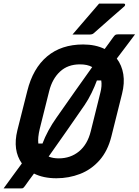

<svg xmlns="http://www.w3.org/2000/svg" viewBox="-35 -966 767 1062"><path d="M513 -946H650Q656 -946 657 -941Q658 -936 653 -931Q629 -910 610.5 -894Q592 -878 575 -863Q558 -848 536 -828.5Q514 -809 482 -781Q474 -775 463 -775H366Q404 -820 439 -860Q474 -900 513 -946ZM425 -720Q493 -720 544 -695Q557 -713 568.5 -728.5Q580 -744 589 -757Q598 -770 603 -773Q608 -776 618 -776H712Q686 -742 661 -708Q636 -674 611 -642Q639 -605 647 -555.5Q655 -506 640 -447L581 -211Q561 -131 515.5 -79.5Q470 -28 408 -4Q346 20 277 20Q205 20 153 -6Q139 13 126 30.5Q113 48 102 64Q95 73 92 74.5Q89 76 82 76H-15Q7 46 36 6Q65 -34 86 -62Q34 -135 61 -245L116 -463Q147 -588 225.5 -654Q304 -720 425 -720ZM185 -254Q173 -204 177 -172H200Q213 -207 233 -244Q253 -281 278 -316Q328 -388 380.5 -462Q433 -536 475 -595Q449 -610 407 -610Q340 -610 297 -570Q254 -530 237 -462ZM433 -385Q384 -314 333.5 -241.5Q283 -169 234 -100Q258 -90 290 -90Q355 -90 402 -128.5Q449 -167 467 -240L520 -453Q530 -491 525 -521H501Q489 -488 471.5 -452Q454 -416 433 -385Z"/></svg>

Font: Recursive Sn Lnr St SmB
Style: Italic
Weight: 600
Italic angle: -15°
Version: Version 1.079;hotconv 1.0.112;makeotfexe 2.5.65598; ttfautoh